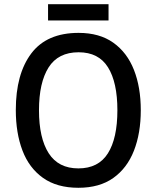

<svg xmlns="http://www.w3.org/2000/svg" viewBox="-20 -881 743 911"><path d="M648 -358Q648 -249 615.5 -166Q583 -83 517.5 -36.5Q452 10 352 10Q250 10 184 -37Q118 -84 86.5 -167Q55 -250 55 -359Q55 -530 128.5 -627.5Q202 -725 353 -725Q452 -725 517.5 -678.5Q583 -632 615.5 -549.5Q648 -467 648 -358ZM165 -358Q165 -226 211 -154Q257 -82 352 -82Q447 -82 492 -153.5Q537 -225 537 -358Q537 -490 492.5 -561.5Q448 -633 353 -633Q256 -633 210.5 -561Q165 -489 165 -358ZM495 -861V-784H208V-861Z"/></svg>

Font: Noto Sans Georgian SemiCondensed Medium
Style: Regular
Weight: 500
Width: 4
Designer: Monotype Design Team, Akaki Razmadze
Foundry: Google LLC
Version: Version 2.005; ttfautohint (v1.8.4.7-5d5b)